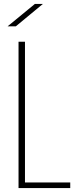

<svg xmlns="http://www.w3.org/2000/svg" viewBox="-20 -964 400 984"><path d="M108 -750V-29H340V0H75V-750ZM159 -944H200L61 -829H19Z"/></svg>

Font: Poiret One
Style: Regular
Weight: 400
Designer: Denis Masharov
Foundry: Denis Masharov
Version: Version 1.001